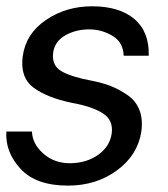

<svg xmlns="http://www.w3.org/2000/svg" viewBox="-22 -578 530 607"><path d="M192.9 8.8Q91.8 8.8 43 -44.2Q-5.9 -97.2 -2 -162.1H79.1Q80.1 -123 115.5 -92Q150.9 -61 201.9 -62Q252.9 -63 289.1 -89.1Q325.2 -115.2 331.1 -155.8Q336.9 -197.8 303.5 -219.5Q270 -241.2 205.1 -252.9Q127 -269 84 -301Q41 -333 49.8 -399.9Q59.6 -471.7 123.3 -514.9Q187 -558.1 269 -558.1Q355 -558.1 402.6 -518.1Q450.2 -478 448.2 -401.9H369.1Q367.2 -443.8 335.7 -463.4Q304.2 -482.9 268.1 -484.9Q222.2 -486.8 186.5 -467.5Q150.9 -448.2 146 -411.1Q141.1 -371.1 172.1 -353Q203.1 -335 266.1 -323.2Q301.3 -316.4 327.6 -306.2Q354 -295.9 380.6 -277.8Q407.2 -259.8 418.7 -230.5Q430.2 -201.2 424.8 -162.1Q413.6 -87.9 348.1 -39.6Q282.7 8.8 192.9 8.8Z"/></svg>

Font: Oakes Grotesk
Style: Italic
Weight: 400
Designer: Samuel Oakes
Foundry: Samuel Oakes
Version: Version 1.0 | wf-rip DC20170320